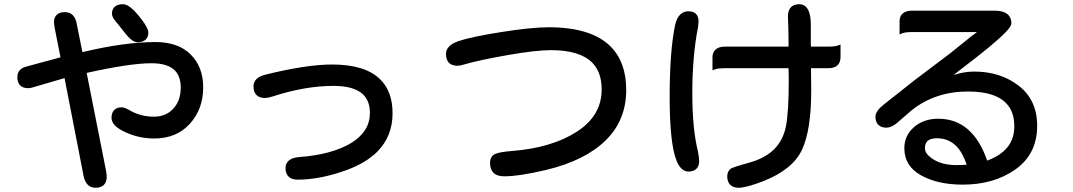

<svg xmlns="http://www.w3.org/2000/svg" viewBox="-20 -801 5040 902"><path d="M557.6 -781.2Q580.1 -781.2 610.4 -751Q620.6 -740.2 632.3 -726.1Q666.5 -684.6 674.3 -661.1Q676.8 -653.8 676.8 -647.5Q676.8 -627.4 665 -615.7Q651.9 -602.5 625 -602.5Q600.1 -602.5 563.5 -650.4Q534.2 -688.5 524.4 -699.2Q505.9 -721.2 505.9 -736.3Q505.9 -756.3 517.6 -768.1Q530.8 -781.2 557.6 -781.2ZM710 -603.5Q817.4 -603.5 876 -544.9Q934.6 -486.3 934.6 -390.6Q934.6 -288.6 872.1 -219.7Q809.6 -150.4 704.1 -150.4Q633.8 -150.4 570.8 -179.2Q503.9 -209 503.9 -247.1Q503.9 -271.5 516.6 -284.2Q529.3 -296.9 551.8 -296.9Q564.9 -296.9 590.3 -282.2Q641.1 -252.9 703.1 -252.9Q759.8 -252.9 794.4 -290.8Q829.1 -328.6 829.1 -389.6Q829.1 -442.4 801.3 -470.2Q767.6 -503.9 691.4 -503.9Q591.3 -503.9 387.2 -458.5L479.5 7.8L481.4 28.8V29.3Q481.4 54.2 468 67.6Q454.6 81.1 428.7 81.1Q406.7 81.1 392.6 67.1Q378.4 53.2 373 27.3L283.2 -434.1L127.9 -388.7L112.8 -386.7H112.3Q87.9 -386.7 74.7 -399.9Q61.5 -413.1 61.5 -438.5Q61.5 -465.3 82.5 -479.5Q90.8 -484.9 102.1 -487.8L264.2 -531.7L236.3 -672.9L233.4 -694.8V-695.3Q233.4 -718.3 246.1 -731Q259.3 -744.1 285.2 -744.1Q307.6 -744.1 321.8 -730Q333.5 -718.3 338.9 -697.3L367.2 -555.7L369.1 -556.6Q566.4 -603.5 710 -603.5Z M1540 -498Q1696.8 -498 1767.1 -427.2Q1824.2 -370.6 1824.2 -268.6Q1824.2 -160.6 1752 -87.9Q1699.2 -35.6 1609.4 -2.4Q1484.9 43 1377.9 43Q1350.1 43 1335.7 28.6Q1321.3 14.2 1321.3 -11.7Q1321.3 -31.2 1334 -43.9Q1350.6 -61 1389.2 -63.5Q1541 -75.2 1630.9 -129.9Q1717.8 -183.6 1717.8 -270.5Q1717.8 -325.2 1687 -356Q1645.5 -397.5 1545.9 -397.5Q1412.6 -397.5 1258.8 -347.2Q1239.3 -340.8 1223.6 -340.8Q1198.7 -340.8 1184.8 -354.7Q1170.9 -368.7 1170.9 -395.5Q1170.9 -415.5 1185.1 -429.7Q1199.2 -443.8 1228.5 -450.7Q1420.9 -498 1540 -498Z M2557.6 -672.9Q2758.3 -672.9 2848.6 -582.5Q2921.9 -509.3 2921.9 -377.9Q2921.9 -236.3 2825.4 -141.6Q2729 -46.9 2546.9 -2.9Q2418.9 27.3 2348.6 27.3Q2314.9 27.3 2298.6 11Q2282.2 -5.4 2282.2 -35.2Q2282.2 -57.6 2294.4 -69.8Q2299.3 -74.7 2308.6 -78.6Q2327.1 -86.9 2386.2 -91.8Q2572.3 -106.4 2690.4 -182.6Q2806.6 -257.8 2806.6 -380.9Q2806.6 -461.9 2761.7 -507.3Q2703.1 -565.4 2568.4 -565.4Q2497.1 -565.4 2363.8 -542Q2230.5 -518.6 2165.5 -499.5Q2143.1 -492.2 2127.9 -492.2Q2103 -492.2 2089.1 -506.1Q2075.2 -520 2075.2 -547.9Q2075.2 -567.9 2090.6 -583.3Q2106 -598.6 2135.7 -608.4Q2193.4 -627.9 2334.7 -650.4Q2476.1 -672.9 2557.6 -672.9Z M3261.7 -701.2V-700.7L3259.8 -676.8Q3232.4 -539.1 3232.4 -362.3Q3232.4 -196.3 3258.8 -89.8Q3264.6 -61.5 3264.6 -43.9Q3264.6 -21 3251.7 -8.1Q3238.8 4.9 3213.9 4.9Q3195.3 4.9 3180.7 -9.8Q3167.5 -22.9 3158.2 -46.4Q3126 -127.9 3126 -344.2Q3126 -560.5 3151.4 -682.6Q3158.7 -715.8 3174.8 -731.9Q3190.9 -748 3214.1 -748Q3237.3 -748 3249.5 -735.8Q3261.7 -723.6 3261.7 -701.2ZM3871.1 -582Q3902.8 -582 3917 -587.4L3928.7 -591.8V-531.2Q3928.2 -508.3 3915.5 -495.1Q3900.9 -480.5 3871.1 -480.5H3790L3791 -375Q3791 -190.4 3748 -98.1Q3704.6 -4.9 3567.9 49.3Q3485.8 81.1 3450.2 81.1Q3424.3 81.1 3410.4 67.1Q3396.5 53.2 3396.5 27.3Q3396.5 5.9 3411.6 -7.8Q3417.5 -11.7 3437.7 -18.6Q3458 -25.4 3500.5 -37.1Q3574.7 -57.6 3617.2 -100.3Q3659.7 -143.1 3672.4 -208.5Q3685.5 -276.4 3685.5 -425.8Q3685.1 -453.1 3684.6 -480.5H3385.7Q3353 -480.5 3338.9 -475.1L3327.1 -470.7V-531.2Q3327.1 -554.2 3340.3 -566.9Q3355 -582 3385.7 -582H3684.6V-595.7Q3684.1 -632.3 3683.6 -668.9L3681.6 -723.6Q3681.6 -752.9 3696.3 -767.6Q3710 -781.2 3734.9 -781.2Q3753.9 -781.2 3766.6 -768.6Q3788.6 -746.6 3789.1 -686.5V-598.6L3789.6 -582Z M4381.8 -151.4Q4350.1 -151.4 4336.4 -137.7Q4325.2 -126.5 4325.2 -104.5Q4325.2 -77.1 4365.7 -51.8Q4407.7 -25.4 4474.6 -25.4L4508.3 -26.4L4521.5 -27.3Q4502.4 -84.5 4472.2 -115.2Q4435.5 -151.4 4381.8 -151.4ZM4556.6 -464.8Q4679.7 -464.8 4765.6 -398.4Q4852.5 -331.5 4852.5 -210Q4852.5 -76.7 4749.5 -4.4Q4648.4 66.4 4502.9 66.4Q4387.2 66.4 4309.1 23.9Q4228.5 -20 4228.5 -104.5Q4228.5 -164.1 4273.7 -203.6Q4318.8 -243.2 4387.7 -243.2Q4549.8 -243.2 4617.7 -46.4Q4708 -79.6 4734.4 -146Q4745.1 -173.3 4745.1 -208Q4745.1 -278.3 4705.1 -317.9Q4652.3 -371.1 4527.3 -371.1Q4374 -371.1 4263.2 -283.2L4194.3 -223.6Q4167.5 -201.2 4144.5 -201.2Q4119.6 -201.2 4106.2 -214.6Q4092.8 -228 4092.8 -252.9Q4092.8 -278.8 4130.4 -308.6L4274.9 -422.9L4442.9 -549.8L4547.9 -634.3Q4563 -644 4569.3 -650.4H4265.6Q4232.4 -650.4 4218.3 -644.5L4206.1 -639.6V-700.7Q4206.1 -723.1 4218.8 -735.8Q4233.9 -751 4265.6 -751H4650.4Q4696.3 -751 4716.8 -731Q4731.4 -715.8 4731.4 -691.4Q4731.4 -683.6 4723.6 -672.4Q4697.8 -634.3 4564 -529.3L4459.5 -448.7Q4510.7 -464.8 4556.6 -464.8Z"/></svg>

Font: YuPearl-SemiBold
Style: SemiBold
Weight: 600
Designer: Max Yao
Foundry: Max-Everyday
Version: Version 1.011; ttfautohint (v1.8.3)